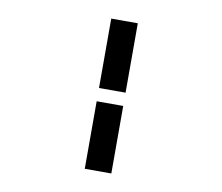

<svg xmlns="http://www.w3.org/2000/svg" viewBox="-85 -756 1171 1011"><g transform="rotate(10 500.0 -250.5)"><path d="M430 -281V-652H572V-281ZM430 151V-210H572V151Z"/></g></svg>

Font: Inconsolata UltraExpanded ExtraBold
Style: Regular
Weight: 800
Width: 9
Monospace: yes
Designer: Raph Levien, Cyreal, Brenton Simpson
Foundry: Raph Levien, Cyreal, Google
Version: Version 3.001; ttfautohint (v1.8.2.53-6de2)